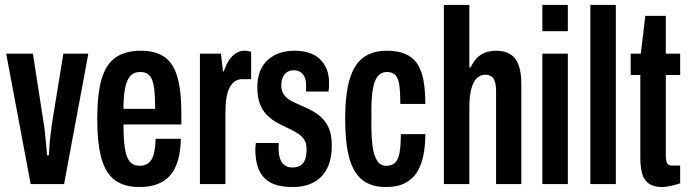

<svg xmlns="http://www.w3.org/2000/svg" viewBox="-20 -744 2785 776"><path d="M104 0 5 -527H113L158 -237Q160 -226 162 -204.5Q164 -183 166.5 -159.5Q169 -136 170 -116H177Q178 -116 179 -138Q180 -160 183 -188.5Q186 -217 189 -238L236 -527H337L239 0Z M544 12Q483 12 445 -15.5Q407 -43 390 -104Q373 -165 373 -263Q373 -365 391 -425.5Q409 -486 448.5 -512.5Q488 -539 550 -539Q605 -539 641.5 -516Q678 -493 695.5 -437.5Q713 -382 713 -284V-241H479Q479 -183 484.5 -146Q490 -109 504 -91.5Q518 -74 545 -74Q560 -74 572 -80Q584 -86 592 -98.5Q600 -111 604 -132Q608 -153 609 -183H711Q710 -134 699.5 -97Q689 -60 668.5 -36Q648 -12 616.5 0Q585 12 544 12ZM479 -304H607Q607 -345 604.5 -373Q602 -401 595.5 -419Q589 -437 577 -445Q565 -453 547 -453Q520 -453 505.5 -435.5Q491 -418 485 -385Q479 -352 479 -304Z M788 0V-527H873L881 -456H885Q894 -484 906.5 -502Q919 -520 934.5 -529.5Q950 -539 968 -539Q975 -539 981.5 -538Q988 -537 995 -534V-424H959Q943 -424 930.5 -416Q918 -408 909 -392Q900 -376 895.5 -350Q891 -324 891 -288V0Z M1163 12Q1118 12 1089 1Q1060 -10 1043 -30.5Q1026 -51 1019 -79Q1012 -107 1012 -140Q1012 -145 1012.5 -152Q1013 -159 1014 -166H1107Q1106 -159 1106 -153.5Q1106 -148 1106 -142Q1106 -121 1111.5 -104Q1117 -87 1129.5 -77Q1142 -67 1161 -67Q1182 -67 1195 -75.5Q1208 -84 1213.5 -100.5Q1219 -117 1219 -141Q1219 -167 1207.5 -182.5Q1196 -198 1177.5 -208.5Q1159 -219 1138 -229Q1118 -238 1097.5 -249.5Q1077 -261 1059 -279Q1041 -297 1030.5 -324Q1020 -351 1020 -392Q1020 -429 1031 -456.5Q1042 -484 1063 -502.5Q1084 -521 1111 -530Q1138 -539 1169 -539Q1203 -539 1229 -530.5Q1255 -522 1273 -505Q1291 -488 1300.5 -464Q1310 -440 1310 -409Q1310 -401 1309.5 -391.5Q1309 -382 1308 -374H1217V-399Q1217 -421 1210.5 -434Q1204 -447 1193 -453.5Q1182 -460 1167 -460Q1155 -460 1145.5 -455.5Q1136 -451 1129.5 -442.5Q1123 -434 1120 -423Q1117 -412 1117 -398Q1117 -375 1128.5 -360Q1140 -345 1158.5 -335.5Q1177 -326 1198 -317Q1219 -308 1241 -296.5Q1263 -285 1281 -267.5Q1299 -250 1310 -223.5Q1321 -197 1321 -156Q1321 -112 1309.5 -80.5Q1298 -49 1277 -28.5Q1256 -8 1227.5 2Q1199 12 1163 12Z M1540 12Q1480 12 1443.5 -17.5Q1407 -47 1391 -108Q1375 -169 1375 -263Q1375 -362 1393 -423Q1411 -484 1448.5 -511.5Q1486 -539 1543 -539Q1586 -539 1616.5 -526.5Q1647 -514 1665 -488.5Q1683 -463 1691 -422Q1699 -381 1699 -324H1598Q1598 -371 1594 -399.5Q1590 -428 1578 -440.5Q1566 -453 1543 -453Q1524 -453 1510 -439.5Q1496 -426 1488.5 -392Q1481 -358 1481 -295V-229Q1481 -190 1485.5 -154.5Q1490 -119 1503 -96.5Q1516 -74 1541 -74Q1563 -74 1576 -85.5Q1589 -97 1594.5 -125Q1600 -153 1600 -202H1699Q1699 -154 1691 -115Q1683 -76 1665 -47.5Q1647 -19 1616 -3.5Q1585 12 1540 12Z M1774 0V-724H1877V-471H1882Q1893 -495 1908 -510Q1923 -525 1942.5 -532Q1962 -539 1985 -539Q2020 -539 2042.5 -525Q2065 -511 2076 -481.5Q2087 -452 2087 -404V0H1985V-375Q1985 -390 1983 -402Q1981 -414 1976.5 -423Q1972 -432 1963 -437Q1954 -442 1941 -442Q1921 -442 1906.5 -427.5Q1892 -413 1884.5 -383.5Q1877 -354 1877 -308V0Z M2172 -618V-724H2275V-618ZM2172 0V-527H2275V0Z M2366 0V-724H2469V0Z M2656 12Q2621 12 2601.5 -2.5Q2582 -17 2575 -43.5Q2568 -70 2568 -104V-441H2529V-527H2570L2588 -680H2671V-527H2729V-441H2671V-117Q2671 -95 2676 -85Q2681 -75 2696 -75H2729V-3Q2716 1 2703 4.5Q2690 8 2678.5 10Q2667 12 2656 12Z"/></svg>

Font: Archivo SemiBold ExtraCondensed
Style: Regular
Weight: 600
Width: 2
Version: Version 2.001